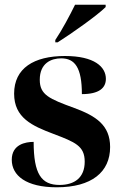

<svg xmlns="http://www.w3.org/2000/svg" viewBox="-20 -786 528 816"><path d="M215 -616V-606H225C288 -646 394 -721 429 -756V-766H299C277 -721 244 -659 215 -616ZM221 10C370 10 448 -55 448 -161C448 -254 388 -293 296 -327C189 -366 149 -383 149 -447C149 -518 198 -538 240 -538C298 -538 328 -499 328 -386C401 -386 430 -412 430 -451C430 -502 381 -548 256 -548C124 -548 40 -496 40 -388C40 -285 117 -251 207 -217C299 -182 340 -166 340 -99C340 -31 297 0 233 0C156 0 123 -46 123 -183C88 -183 30 -172 30 -107C30 -40 91 10 221 10Z"/></svg>

Font: Noto Serif Display
Style: Bold
Weight: 700
Designer: Monotype Design Team
Foundry: Monotype Imaging Inc.
Version: Version 2.009